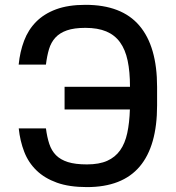

<svg xmlns="http://www.w3.org/2000/svg" viewBox="-20 -757 720 787"><path d="M56.5 -492.2Q61.8 -545.1 78.7 -589.8Q95.5 -634.6 127.8 -667.4Q160.2 -700.3 209.9 -718.8Q259.6 -737.2 330.3 -737.2Q478.7 -737.2 551.3 -652Q623.9 -566.8 623.9 -400.6V-324.9Q623.9 -158.7 552.6 -74.4Q481.2 9.9 336.3 9.9Q263.8 9.9 213.1 -8.3Q162.3 -26.6 129.3 -58.8Q96.2 -90.9 79.2 -135.1Q62.1 -179.3 56.8 -230.8H168.3Q172.9 -195 182 -167.3Q191.1 -139.6 209.5 -120.9Q228 -102.3 258.3 -92.7Q288.7 -83.1 336.3 -83.1Q386.4 -83.1 419.4 -97.8Q452.4 -112.6 472.5 -141Q492.5 -169.4 501.6 -211.5Q510.7 -253.6 512.4 -308.2H244.7V-401.3H512.8Q512.8 -463.1 503.2 -508.5Q493.6 -554 471.9 -583.8Q450.3 -613.6 415.5 -628.2Q380.7 -642.8 330.3 -642.8Q283.7 -642.8 254.3 -632.5Q224.8 -622.2 207 -602.8Q189.3 -583.5 180.9 -555.6Q172.6 -527.7 168.3 -492.2Z"/></svg>

Font: Cannonade Med
Style: Regular
Weight: 500
Designer: Rasmus Andersson
Foundry: rsms
Version: Version 3.012;git-f93a4a705